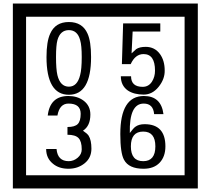

<svg xmlns="http://www.w3.org/2000/svg" viewBox="-20 -980 1195 1090"><path d="M1103 90H53V-960H1103ZM1028 15V-885H128V15ZM497 -656Q497 -442 371 -442Q244 -442 244 -656Q244 -744 265 -789Q294 -855 371 -855Q448 -855 477 -789Q497 -745 497 -656ZM444 -656Q444 -723 435 -752Q420 -809 371 -809Q322 -809 306 -752Q298 -723 298 -656Q298 -587 306 -553Q322 -488 371 -488Q419 -488 435 -554Q444 -587 444 -656ZM915 -580Q916 -531 880.5 -487Q845 -443 796 -443Q741 -443 706 -466Q666 -494 666 -547H724Q724 -487 790 -487Q824 -487 843 -517Q860 -544 860 -579Q860 -673 795 -673Q748 -673 722 -616H672L679 -847H890V-801H733L727 -677Q740 -689 753 -701Q772 -714 807 -714Q859 -714 889 -672Q915 -635 915 -580ZM499 -136Q499 -84 460.5 -53Q422 -22 369 -22Q314 -22 280 -51Q242 -82 242 -134H301Q307 -65 370 -65Q398 -65 421 -84.5Q444 -104 444 -132Q444 -177 426 -196Q408 -215 363 -215V-259Q405 -259 421.5 -276Q438 -293 438 -334Q438 -392 369 -392Q318 -392 306 -324H251Q264 -435 368 -435Q419 -435 454 -409Q493 -380 493 -330Q493 -265 451 -238Q475 -222 483 -210Q499 -185 499 -136ZM919 -149Q919 -91 886.5 -56.5Q854 -22 795 -22Q711 -22 684 -73Q663 -111 663 -219Q663 -435 797 -435Q895 -435 908 -332H855Q850 -392 796 -392Q713 -392 717 -225Q738 -253 748 -260Q768 -275 801 -275Q919 -275 919 -149ZM862 -149Q862 -233 793 -233Q723 -233 723 -149Q723 -65 793 -65Q862 -65 862 -149Z"/></svg>

Font: Unicode BMP Fallback SIL
Style: Regular
Weight: 400
Foundry: NRSI, SIL International
Version: Version 5.1 Based on Unicode 5.1